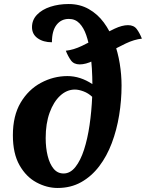

<svg xmlns="http://www.w3.org/2000/svg" viewBox="-20 -919 725 954"><path d="M321 -899Q377 -899 421 -874Q465 -849 496 -807Q527 -765 546.5 -712Q566 -659 575 -603Q584 -547 584 -494Q584 -420 572 -346.5Q560 -273 535.5 -208Q511 -143 473 -93Q435 -43 383.5 -14Q332 15 266 15Q213 15 161.5 -12.5Q110 -40 77 -98Q44 -156 44 -247Q44 -344 82.5 -409Q121 -474 183.5 -507.5Q246 -541 315 -541Q347 -541 378 -531Q409 -521 439 -501Q439 -535 436.5 -578.5Q434 -622 427.5 -665Q421 -708 408.5 -744.5Q396 -781 375 -803Q354 -825 322 -825Q284 -825 261 -795.5Q238 -766 238 -709Q195 -709 167 -729Q139 -749 139 -784Q139 -820 164 -846Q189 -872 230.5 -885.5Q272 -899 321 -899ZM296 -57Q329 -57 354.5 -89Q380 -121 397.5 -175Q415 -229 425 -297.5Q435 -366 438 -438Q419 -456 395 -465Q371 -474 352 -474Q312 -474 279 -443.5Q246 -413 226.5 -359Q207 -305 207 -233Q207 -184 217 -144Q227 -104 246.5 -80.5Q266 -57 296 -57ZM307 -667Q345 -671 387 -691Q429 -711 470.5 -735Q512 -759 549.5 -776.5Q587 -794 616 -794Q645 -794 659.5 -774.5Q674 -755 685 -727Q647 -723 605 -703Q563 -683 521.5 -659Q480 -635 443 -617Q406 -599 376 -599Q347 -599 332.5 -619Q318 -639 307 -667Z"/></svg>

Font: Merienda ExtraBold
Style: Regular
Weight: 800
Designer: Eduardo Rodriguez Tunni
Foundry: Eduardo Rodriguez Tunni
Version: Version 2.001